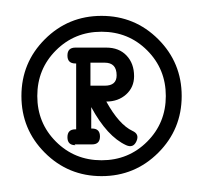

<svg xmlns="http://www.w3.org/2000/svg" viewBox="-20 -643 252 242"><path d="M94 -535H97H112Q127 -535 127 -548Q127 -564 112 -564H94ZM74 -461 75 -460Q65 -460 65 -470Q65 -480 75 -480H76V-563H75Q65 -563 65 -573Q65 -583 75 -583H86H88H114Q130 -583 139.5 -573Q149 -563 149 -547Q149 -533 139 -524Q129 -515 114 -515Q130 -486 147 -478Q156 -474 152 -465Q148 -456 139 -460Q115 -471 95 -508V-481H96Q106 -481 106 -471Q106 -461 96 -461H85ZM36.5 -593.5Q66 -623 108 -623Q150 -623 179.5 -593.5Q209 -564 209 -522Q209 -480 179.5 -450.5Q150 -421 108 -421Q66 -421 36.5 -450.5Q7 -480 7 -522Q7 -564 36.5 -593.5ZM50.5 -579.5Q27 -556 27 -522Q27 -488 50.5 -464.5Q74 -441 108 -441Q142 -441 165.5 -464.5Q189 -488 189 -522Q189 -556 165.5 -579.5Q142 -603 108 -603Q74 -603 50.5 -579.5Z"/></svg>

Font: Beon
Style: Medium
Weight: 500
Designer: BSozoo
Foundry: BSozoo
Version: Version 001.000